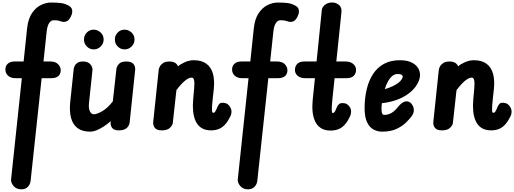

<svg xmlns="http://www.w3.org/2000/svg" viewBox="-20 -1024 4038 1508"><path d="M462.5 -855Q453 -859 438.8 -862Q424.5 -865 401 -865Q381 -865 366.2 -843.2Q351.5 -821.5 346.5 -775.5L321.5 -541H376.5Q413.5 -541 434.2 -521.8Q455 -502.5 457 -475Q458 -444.5 438.8 -427.2Q419.5 -410 384.5 -410H307L220.5 395.5Q217.5 423.5 198.8 443.2Q180 463 147.5 463Q108.5 463 86.5 437Q64.5 411 67 385L151.5 -410H102Q66 -410 44.8 -428.2Q23.5 -446.5 22.5 -475Q20.5 -502.5 39.2 -521.8Q58 -541 94 -541H165.5L193 -802.5Q201 -875.5 230.5 -919.8Q260 -964 300.5 -984Q341 -1004 380.5 -1004Q427.5 -1004 458 -1000.2Q488.5 -996.5 519.5 -979.5Q542 -968 546.5 -946Q551 -924 536.5 -894Q520 -860.5 499 -854.8Q478 -849 462.5 -855Z M687.5 10Q627 10 589.8 -17.5Q552.5 -45 538.2 -97Q524 -149 531.5 -222.5L559 -482.5Q560.5 -493.5 567 -507.2Q573.5 -521 589.2 -531Q605 -541 633 -541Q670 -541 689.5 -519.2Q709 -497.5 706 -469.5L678.5 -210.5Q676 -184.5 680.5 -165.8Q685 -147 694.5 -136.8Q704 -126.5 716.5 -126.5Q740 -126.5 782 -150Q824 -173.5 866 -227.5L894.5 -484Q896.5 -501.5 913.5 -521.2Q930.5 -541 972.5 -541Q1012.5 -541 1028.5 -521Q1044.5 -501 1041.5 -473.5L998.5 -65Q995 -34.5 973.8 -17.2Q952.5 0 912.5 0Q877 0 861.8 -18Q846.5 -36 848.5 -68L849 -72.5Q825.5 -51 797.2 -32.2Q769 -13.5 740.8 -1.8Q712.5 10 687.5 10ZM958 -636Q927.5 -636 904.8 -658.8Q882 -681.5 882 -713.5Q882 -745 904 -768Q926 -791 958 -791Q989 -791 1012.8 -769Q1036.5 -747 1036.5 -713.5Q1036.5 -681.5 1013.5 -658.8Q990.5 -636 958 -636ZM715.5 -636Q685 -636 662.2 -658.8Q639.5 -681.5 639.5 -713.5Q639.5 -745 661.5 -768Q683.5 -791 715.5 -791Q746.5 -791 770.2 -769Q794 -747 794 -713.5Q794 -681.5 770.8 -658.8Q747.5 -636 715.5 -636Z M1251 0Q1211.5 0 1196 -20Q1180.5 -40 1183.5 -67.5L1226.5 -476Q1227.5 -485.5 1235 -500.8Q1242.5 -516 1260.5 -528.5Q1278.5 -541 1311 -541Q1336.5 -541 1353.5 -531.5Q1370.5 -522 1377.5 -504.5L1378 -503Q1397 -520 1431.8 -535.5Q1466.5 -551 1502 -551Q1562.5 -551 1600 -524.2Q1637.5 -497.5 1652.2 -445.8Q1667 -394 1658.5 -318.5L1650.5 -246Q1647 -213 1645.5 -191.8Q1644 -170.5 1644.8 -158.8Q1645.5 -147 1648 -142.5Q1650.5 -138 1654.5 -138Q1664.5 -138 1671.5 -149.5Q1678.5 -161 1683.8 -174.8Q1689 -188.5 1693.5 -195L1700 -204.5Q1707.5 -216 1722.5 -216.8Q1737.5 -217.5 1752 -213.5Q1768 -208.5 1779.5 -195Q1791 -181.5 1796 -164Q1800 -150 1796.8 -132Q1793.5 -114 1773 -80.5Q1747.5 -38 1715 -19Q1682.5 0 1637.5 0Q1591.5 0 1562 -19.2Q1532.5 -38.5 1517 -72Q1501.5 -105.5 1497 -149Q1492.5 -192.5 1497 -240.5L1505 -330.5Q1507 -352 1506.8 -371Q1506.5 -390 1501.5 -402.2Q1496.5 -414.5 1484 -414.5Q1462.5 -414.5 1432 -389.2Q1401.5 -364 1365.5 -316L1337 -57Q1335 -40 1314.5 -20Q1294 0 1251 0Z M2243 -855Q2233.5 -859 2219.2 -862Q2205 -865 2181.5 -865Q2161.5 -865 2146.8 -843.2Q2132 -821.5 2127 -775.5L2102 -541H2157Q2194 -541 2214.8 -521.8Q2235.5 -502.5 2237.5 -475Q2238.5 -444.5 2219.2 -427.2Q2200 -410 2165 -410H2087.5L2001 395.5Q1998 423.5 1979.2 443.2Q1960.5 463 1928 463Q1889 463 1867 437Q1845 411 1847.5 385L1932 -410H1882.5Q1846.5 -410 1825.2 -428.2Q1804 -446.5 1803 -475Q1801 -502.5 1819.8 -521.8Q1838.5 -541 1874.5 -541H1946L1973.5 -802.5Q1981.5 -875.5 2011 -919.8Q2040.5 -964 2081 -984Q2121.5 -1004 2161 -1004Q2208 -1004 2238.5 -1000.2Q2269 -996.5 2300 -979.5Q2322.5 -968 2327 -946Q2331.5 -924 2317 -894Q2300.5 -860.5 2279.5 -854.8Q2258.5 -849 2243 -855Z M2507.5 -944.5Q2509.5 -968 2532.2 -986.2Q2555 -1004.5 2588 -1004.5Q2620.5 -1004.5 2642.8 -984.5Q2665 -964.5 2662 -930L2621.5 -541H2694.5Q2731.5 -541 2754 -522Q2776.5 -503 2776.5 -475Q2776.5 -446.5 2758 -428.2Q2739.5 -410 2702.5 -410H2608L2590.5 -243.5Q2587.5 -213 2586.2 -192.5Q2585 -172 2585.5 -159.8Q2586 -147.5 2587.8 -142Q2589.5 -136.5 2593 -136.5Q2603.5 -136.5 2610.5 -148.5Q2617.5 -160.5 2622.5 -174.2Q2627.5 -188 2632 -194L2640 -203Q2648 -213 2662.5 -214Q2677 -215 2691 -212Q2707.5 -207 2719.5 -193.5Q2731.5 -180 2736.5 -162.5Q2739 -148 2735.8 -130.2Q2732.5 -112.5 2713 -79.5Q2687.5 -36.5 2655 -17.5Q2622.5 1.5 2576.5 1.5Q2530.5 1.5 2501 -17.5Q2471.5 -36.5 2455.5 -69.8Q2439.5 -103 2435.2 -146.5Q2431 -190 2436 -239.5L2453.5 -410H2377Q2340.5 -410 2318.5 -428.2Q2296.5 -446.5 2296.5 -475Q2296.5 -503 2314.5 -522Q2332.5 -541 2369.5 -541H2466.5Z M2980 10Q2946.5 10 2914.8 -6.2Q2883 -22.5 2863 -64Q2843 -105.5 2843.5 -181Q2844.5 -256 2860.2 -323Q2876 -390 2909.2 -441.5Q2942.5 -493 2995.2 -522.2Q3048 -551.5 3123 -551Q3188.5 -550.5 3226.2 -526.2Q3264 -502 3274.8 -465Q3285.5 -428 3269 -387.5Q3254 -351.5 3226.2 -322Q3198.5 -292.5 3160.5 -270Q3122.5 -247.5 3076.5 -233.2Q3030.5 -219 2979 -213.5Q2978.5 -205.5 2977.8 -197.2Q2977 -189 2976.5 -182Q2976 -170 2976.8 -155.8Q2977.5 -141.5 2982.2 -131.5Q2987 -121.5 2997 -121.5Q3019 -121.5 3036.5 -128.2Q3054 -135 3067.8 -145.5Q3081.5 -156 3091.2 -167Q3101 -178 3107.5 -186Q3130 -214 3154 -224.2Q3178 -234.5 3202.5 -218.5Q3213.5 -209.5 3222.2 -193Q3231 -176.5 3230.2 -155Q3229.5 -133.5 3211.5 -109Q3196.5 -89 3168.2 -61Q3140 -33 3094.2 -11.5Q3048.5 10 2980 10ZM3002 -324Q3024.5 -330 3047.2 -339.5Q3070 -349 3090.2 -361Q3110.5 -373 3124.2 -387.2Q3138 -401.5 3142.5 -417.5Q3145.5 -429 3135.5 -436Q3125.5 -443 3103.5 -443Q3079.5 -443 3060.2 -426.5Q3041 -410 3026.5 -383Q3012 -356 3002 -324Z M3451 0Q3411.5 0 3396 -20Q3380.5 -40 3383.5 -67.5L3426.5 -476Q3427.5 -485.5 3435 -500.8Q3442.5 -516 3460.5 -528.5Q3478.5 -541 3511 -541Q3536.5 -541 3553.5 -531.5Q3570.5 -522 3577.5 -504.5L3578 -503Q3597 -520 3631.8 -535.5Q3666.5 -551 3702 -551Q3762.5 -551 3800 -524.2Q3837.5 -497.5 3852.2 -445.8Q3867 -394 3858.5 -318.5L3850.5 -246Q3847 -213 3845.5 -191.8Q3844 -170.5 3844.8 -158.8Q3845.5 -147 3848 -142.5Q3850.5 -138 3854.5 -138Q3864.5 -138 3871.5 -149.5Q3878.5 -161 3883.8 -174.8Q3889 -188.5 3893.5 -195L3900 -204.5Q3907.5 -216 3922.5 -216.8Q3937.5 -217.5 3952 -213.5Q3968 -208.5 3979.5 -195Q3991 -181.5 3996 -164Q4000 -150 3996.8 -132Q3993.5 -114 3973 -80.5Q3947.5 -38 3915 -19Q3882.5 0 3837.5 0Q3791.5 0 3762 -19.2Q3732.5 -38.5 3717 -72Q3701.5 -105.5 3697 -149Q3692.5 -192.5 3697 -240.5L3705 -330.5Q3707 -352 3706.8 -371Q3706.5 -390 3701.5 -402.2Q3696.5 -414.5 3684 -414.5Q3662.5 -414.5 3632 -389.2Q3601.5 -364 3565.5 -316L3537 -57Q3535 -40 3514.5 -20Q3494 0 3451 0Z"/></svg>

Font: Edu NSW ACT Hand Pre
Style: Regular
Weight: 400
Designer: Tina and Corey Anderson, Eben Sorkin, Mirko Velimirovic
Foundry: Sorkin Type Co.
Version: Version 2.000